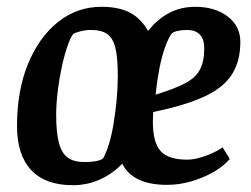

<svg xmlns="http://www.w3.org/2000/svg" viewBox="-20 -533 736 564"><path d="M194 11Q113 11 71.5 -33.5Q30 -78 30 -163Q30 -266 62 -344.5Q94 -423 150 -468Q206 -513 278 -513Q329 -513 361.5 -496Q394 -479 415 -442Q471 -513 553 -513Q612 -513 649 -484.5Q686 -456 686 -410Q686 -353 661 -314Q636 -275 579.5 -249Q523 -223 430 -204L429 -176Q429 -114 452 -89Q475 -64 530 -64Q552 -64 581 -74Q610 -84 634 -100L655 -66Q636 -44 606 -27Q576 -10 541 0Q506 10 471 10Q420 10 387.5 -5.5Q355 -21 339 -52Q310 -22 273 -5.5Q236 11 194 11ZM228 -57Q249 -57 263.5 -60Q278 -63 283 -68Q292 -84 300 -110Q308 -136 313.5 -169Q319 -202 322.5 -238.5Q326 -275 326 -310Q326 -363 319 -392Q312 -421 295 -433Q278 -445 247 -445Q232 -445 216 -441Q200 -437 195 -433Q187 -423 178 -397Q169 -371 161.5 -336.5Q154 -302 149.5 -264.5Q145 -227 145 -195Q145 -144 153 -113.5Q161 -83 179 -70Q197 -57 228 -57ZM437 -255Q493 -272 524 -288.5Q555 -305 567.5 -329Q580 -353 580 -391Q580 -418 567 -431.5Q554 -445 529 -445Q514 -445 501 -442Q488 -439 484 -434Q475 -422 465 -394.5Q455 -367 448 -330.5Q441 -294 437 -255Z"/></svg>

Font: Faustina Light SemiBold
Style: Italic
Weight: 600
Italic angle: -8°
Version: Version 1.200